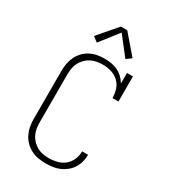

<svg xmlns="http://www.w3.org/2000/svg" viewBox="-231 -1079 1062 1199"><g transform="rotate(30 300.0 -479.5)"><path d="M297 8Q270 8 243 3.5Q216 -1 191.5 -13.5Q167 -26 147.5 -45.5Q128 -65 116 -89.5Q104 -114 99 -141Q94 -168 94 -195V-540Q94 -567 98.5 -593.5Q103 -620 114.5 -644Q126 -668 144.5 -688Q163 -708 187 -720.5Q211 -733 237.5 -738Q264 -743 291 -743Q315 -743 339 -739Q363 -735 385 -724.5Q407 -714 425 -697Q443 -680 455 -659V-735H498V-554H455Q455 -585 445.5 -615Q436 -645 413.5 -666Q391 -687 361 -696Q331 -705 300 -705Q278 -705 256 -701Q234 -697 214.5 -687Q195 -677 179.5 -661Q164 -645 154 -625.5Q144 -606 140.5 -584Q137 -562 137 -540V-195Q137 -173 140.5 -151.5Q144 -130 153.5 -110.5Q163 -91 178.5 -75Q194 -59 213 -48.5Q232 -38 253.5 -34Q275 -30 297 -30Q327 -30 356.5 -37.5Q386 -45 409 -63.5Q432 -82 444.5 -110.5Q457 -139 457 -169Q457 -169 457 -169.5Q457 -170 457 -171H500Q500 -170 500 -169.5Q500 -169 500 -168Q500 -143 493 -118Q486 -93 472.5 -72Q459 -51 439 -35Q419 -19 396 -9Q373 1 347.5 4.5Q322 8 297 8ZM197 -805 161 -832 277 -967H323L439 -832L403 -805L300 -937Z"/></g></svg>

Font: Iosevka Slab XLtEx
Style: Regular
Weight: 200
Width: 7
Monospace: yes
Designer: Belleve Invis
Foundry: Belleve Invis
Version: Version 11.1.0; ttfautohint (v1.8.3)